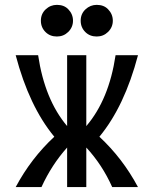

<svg xmlns="http://www.w3.org/2000/svg" viewBox="-20 -762 626 782"><path d="M374 -742.2Q402.8 -742.2 419.9 -724.6Q439.5 -704.6 439.5 -677.7Q439.5 -650.9 419.9 -631.8Q400.9 -613.3 374 -613.3Q346.2 -613.3 328.1 -630.9Q308.6 -649.9 308.6 -677.7Q308.6 -705.6 328.1 -723.9Q347.7 -742.2 374 -742.2ZM211.9 -742.2Q240.7 -742.2 257.8 -724.6Q277.3 -704.6 277.3 -677.7Q277.3 -650.9 257.8 -631.8Q238.8 -613.3 211.9 -613.3Q184.1 -613.3 166 -630.9Q146.5 -649.9 146.5 -677.7Q146.5 -705.6 166 -723.9Q185.5 -742.2 211.9 -742.2ZM43.9 0Q106.4 -117.2 201.2 -205.1Q98.6 -329.1 43.9 -537.1H135.3Q162.1 -356.4 253.4 -248.5V-537.1H331.5V-248.5Q423.8 -356.4 450.7 -537.1H542Q487.3 -329.1 384.8 -205.1Q479.5 -117.2 542 0H437Q396.5 -90.8 331.5 -161.1V0H253.4V-161.1Q190.4 -90.8 148.9 0Z"/></svg>

Font: Consola Mono
Style: Book
Weight: 400
Monospace: yes
Version: Version 2.001